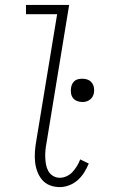

<svg xmlns="http://www.w3.org/2000/svg" viewBox="-20 -755 490 783"><path d="M224 8Q202 8 183 0.5Q164 -7 151.5 -22Q139 -37 132 -56Q125 -75 123 -95.5Q121 -116 122.5 -137.5Q124 -159 128 -181L213 -697H86V-735H262L170 -174Q167 -159 165.5 -144Q164 -129 164.5 -114Q165 -99 167.5 -84.5Q170 -70 177 -57.5Q184 -45 196.5 -37.5Q209 -30 224 -30Q238 -30 252 -36.5Q266 -43 276 -54Q286 -65 294 -78Q302 -91 307 -105L342 -88Q334 -69 323.5 -52Q313 -35 297.5 -21Q282 -7 262.5 0.5Q243 8 224 8ZM316 -339Q305 -339 294.5 -343Q284 -347 277.5 -355.5Q271 -364 269.5 -375.5Q268 -387 270 -398Q271 -406 275 -413.5Q279 -421 285.5 -426Q292 -431 300.5 -432.5Q309 -434 316 -434Q328 -434 338 -430Q348 -426 354.5 -417.5Q361 -409 363 -398Q365 -387 363 -375Q361 -367 357 -360Q353 -353 346 -348Q339 -343 331.5 -341Q324 -339 316 -339Z"/></svg>

Font: Iosevka Etoile Extralight
Style: Italic
Weight: 200
Italic angle: -9°
Designer: Belleve Invis
Foundry: Belleve Invis
Version: Version 22.1.2; ttfautohint (v1.8.4)